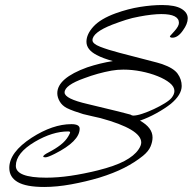

<svg xmlns="http://www.w3.org/2000/svg" viewBox="-20 -630 767 764"><path d="M156 114Q84 114 50.5 94.5Q17 75 17 38Q17 -24 106 -82Q190 -136 264 -136Q297 -136 297 -118Q297 -68 198 -18Q170 -4 161 -4Q152 -4 152 -7Q152 -13 174 -24Q201 -38 221 -53.5Q241 -69 252 -88Q259 -100 259 -103Q259 -107 251 -107Q189 -107 119 -66Q43 -21 43 30Q43 77 164 77Q210 77 261 69.5Q312 62 369 48Q437 31 475.5 10.5Q514 -10 531 -35Q542 -51 542 -63Q542 -116 380 -160Q360 -165 347 -167.5Q334 -170 311 -176Q294 -181 276 -187.5Q258 -194 246 -200Q227 -210 217.5 -226.5Q208 -243 208 -259Q208 -319 327 -362Q378 -379 429 -387Q389 -398 365 -411Q324 -432 324 -464Q324 -494 352 -524.5Q380 -555 440 -577Q490 -595 537.5 -602.5Q585 -610 625 -610Q677 -610 702 -595Q727 -580 727 -557Q727 -535 708 -509Q688 -480 666 -480Q656 -480 656 -486Q656 -486 674 -506Q692 -526 692 -539Q692 -574 622 -574Q605 -574 582.5 -571.5Q560 -569 534 -564Q506 -559 481 -551Q456 -543 427 -532Q348 -501 348 -470Q348 -456 378.5 -444Q409 -432 455 -420Q520 -403 555 -394Q590 -385 605 -381Q620 -377 625 -375Q671 -359 687 -336.5Q703 -314 703 -288Q703 -253 660 -217Q636 -198 602.5 -179.5Q569 -161 537 -150Q587 -122 587 -83Q587 -66 579 -47Q571 -28 549 -10Q517 16 475 37.5Q433 59 375 77Q321 93 263.5 103.5Q206 114 156 114ZM510 -170Q524 -170 546.5 -177.5Q569 -185 592.5 -196Q616 -207 635.5 -219Q655 -231 663 -241Q674 -255 674 -268Q674 -285 655.5 -300Q637 -315 607 -327Q577 -339 541.5 -346Q506 -353 471 -353Q459 -353 447 -352Q435 -351 424 -349Q369 -339 316 -319Q237 -291 237 -262Q237 -237 329 -216Q488 -178 499 -174Q505 -170 510 -170Z"/></svg>

Font: Corinthia
Style: Bold
Weight: 700
Designer: Robert E. Leuschke
Foundry: Robert E. Leuschke
Version: Version 1.013; ttfautohint (v1.8.3)